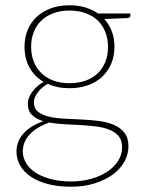

<svg xmlns="http://www.w3.org/2000/svg" viewBox="-20 -521 546 728"><path d="M243.5 -501Q276 -501 303.2 -492.8Q330.5 -484.5 351.5 -470H474.5V-462Q474.5 -458 471.5 -455.5Q468.5 -453 464 -452.5L375.5 -449Q394 -428.5 404 -402Q414 -375.5 414 -344Q414 -308.5 401.8 -279.5Q389.5 -250.5 367.2 -229.8Q345 -209 313.5 -197.8Q282 -186.5 243.5 -186.5Q219.5 -186.5 199 -190.8Q178.5 -195 160.5 -203Q137 -189.5 122.8 -170.2Q108.5 -151 108.5 -133.5Q108.5 -110 124 -97.5Q139.5 -85 164.5 -79Q189.5 -73 221.8 -71.2Q254 -69.5 287.8 -68Q321.5 -66.5 353.8 -62.5Q386 -58.5 411 -48Q436 -37.5 451.5 -18Q467 1.5 467 34Q467 64 451.8 91.8Q436.5 119.5 408 140.5Q379.5 161.5 339.2 174.2Q299 187 249.5 187Q199 187 160.2 176.5Q121.5 166 95.2 147.8Q69 129.5 55.8 105.5Q42.5 81.5 42.5 54.5Q42.5 14 70 -15.8Q97.5 -45.5 144.5 -61.5Q117.5 -69 101.5 -84.8Q85.5 -100.5 85.5 -129Q85.5 -139 89.8 -150.2Q94 -161.5 101.8 -172.2Q109.5 -183 120.5 -193Q131.5 -203 145.5 -210.5Q111 -230.5 92 -264.5Q73 -298.5 73 -344Q73 -379 85 -407.8Q97 -436.5 119.2 -457.2Q141.5 -478 173 -489.5Q204.5 -501 243.5 -501ZM443 37Q443 11 429.8 -4.8Q416.5 -20.5 394.8 -29.2Q373 -38 344.5 -41.5Q316 -45 285.2 -46.8Q254.5 -48.5 223.8 -50Q193 -51.5 166.5 -56.5Q144.5 -48.5 126.2 -37.8Q108 -27 94.8 -13.5Q81.5 0 74 16.5Q66.5 33 66.5 52.5Q66.5 76.5 79 97.5Q91.5 118.5 115.2 133.8Q139 149 173 158Q207 167 250 167Q289 167 324 157.5Q359 148 385.5 130.8Q412 113.5 427.5 89.5Q443 65.5 443 37ZM243.5 -205.5Q278 -205.5 305.2 -215.5Q332.5 -225.5 351.2 -243.8Q370 -262 379.8 -287.2Q389.5 -312.5 389.5 -343.5Q389.5 -374 379.5 -399.5Q369.5 -425 350.8 -443Q332 -461 304.8 -471Q277.5 -481 243.5 -481Q209.5 -481 182.5 -471Q155.5 -461 136.8 -443Q118 -425 108 -399.5Q98 -374 98 -343.5Q98 -312.5 108 -287.2Q118 -262 136.8 -243.8Q155.5 -225.5 182.5 -215.5Q209.5 -205.5 243.5 -205.5Z"/></svg>

Font: Lato Thin
Style: Regular
Weight: 200
Designer: Lukasz Dziedzic
Foundry: tyPoland Lukasz Dziedzic
Version: Version 2.007; 2014-02-27